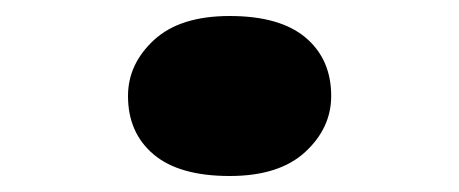

<svg xmlns="http://www.w3.org/2000/svg" viewBox="-20 -473 574 240"><path d="M267 -253Q204 -253 172 -280Q140 -307 140 -353Q140 -393 172.5 -423Q205 -453 267 -453Q330 -453 362 -426Q394 -399 394 -353Q394 -313 361.5 -283Q329 -253 267 -253Z"/></svg>

Font: Lexend Tera Black
Style: Regular
Weight: 900
Version: Version 1.007